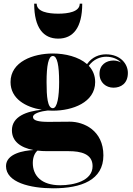

<svg xmlns="http://www.w3.org/2000/svg" viewBox="-20 -759 718 1039"><path d="M178.5 -739H165C165 -608 215 -550 295 -550C375 -550 425 -608 425 -739H411.5C411.5 -695 349 -685 295 -685C241 -685 178.5 -695 178.5 -739ZM44.5 -54C44.5 4.5 89 39.5 161 53C109 55.5 12.5 72 12.5 140C12.5 228 143 260 268 260C420 260 539.5 215.5 539.5 82C539.5 -53.5 433 -100.5 358 -100.5C329.5 -100.5 278 -99.5 243 -99.5C188.5 -99.5 158.5 -106.5 158.5 -126C158.5 -146 203 -157 238 -161C247.5 -160.5 257 -160 266 -160C372 -160 495 -204.5 495 -315C495 -351 482 -380 460.5 -403C486.5 -439 523.5 -452 554.5 -452C589 -452 617 -439.5 635 -421C622 -428 607.5 -431.5 594 -431.5C555 -431.5 518.5 -408.5 518.5 -360C518.5 -312 554 -284.5 594 -284.5C634 -284.5 672 -307 672 -364.5C672 -412.5 632.5 -465 553.5 -465C517.5 -465 478 -451 451 -412C405.5 -452 332.5 -469.5 266 -469.5C160 -469.5 37 -425.5 37 -315C37 -225 118.5 -179 206 -165C125.5 -157 44.5 -129.5 44.5 -54ZM232 -315C232 -404 242 -456 266 -456C290 -456 300 -404 300 -315C300 -236 290 -173.5 266 -173.5C237 -173.5 232 -236 232 -315ZM157.5 123C157.5 90 169.5 67 183 56C199.5 58 217.5 59 236.5 59H351.5C416.5 59 481 73 481 140C481 219.5 380 243.5 306 243.5C204 243.5 157.5 191.5 157.5 123Z"/></svg>

Font: Bodoni* 16pt Fatface
Style: Regular
Weight: 900
Version: Version 2.3